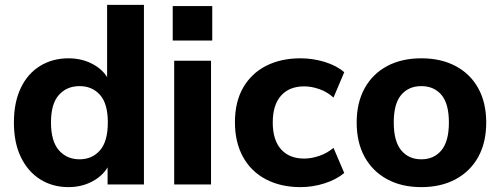

<svg xmlns="http://www.w3.org/2000/svg" viewBox="-20 -756 2049 787"><path d="M261 11Q195 11 144.5 -21Q94 -53 65.5 -112Q37 -171 37 -254Q37 -336 65 -395Q93 -454 144 -485.5Q195 -517 261 -517Q321 -517 368.5 -488.5Q416 -460 432 -412H419V-736H570V0H421V-99H434Q418 -49 370 -19Q322 11 261 11ZM306 -103Q358 -103 390 -140Q422 -177 422 -254Q422 -331 390 -367Q358 -403 306 -403Q254 -403 221.5 -367Q189 -331 189 -254Q189 -177 221.5 -140Q254 -103 306 -103Z M694 0V-507H845V0ZM688 -590V-731H850V-590Z M1212 11Q1131 11 1070 -21Q1009 -53 976 -113Q943 -173 943 -255Q943 -338 976.5 -396.5Q1010 -455 1070.5 -486Q1131 -517 1212 -517Q1263 -517 1311.5 -502Q1360 -487 1391 -460L1347 -356Q1322 -379 1289.5 -390.5Q1257 -402 1227 -402Q1166 -402 1132 -364Q1098 -326 1098 -254Q1098 -182 1132 -144Q1166 -106 1227 -106Q1256 -106 1288.5 -117Q1321 -128 1347 -150L1391 -47Q1359 -20 1310.5 -4.5Q1262 11 1212 11Z M1707 11Q1626 11 1566.5 -21.5Q1507 -54 1474.5 -113Q1442 -172 1442 -254Q1442 -335 1474.5 -394Q1507 -453 1566.5 -485Q1626 -517 1707 -517Q1788 -517 1848 -485Q1908 -453 1940.5 -394Q1973 -335 1973 -254Q1973 -172 1940.5 -113Q1908 -54 1848 -21.5Q1788 11 1707 11ZM1707 -103Q1759 -103 1789.5 -140Q1820 -177 1820 -254Q1820 -331 1789.5 -367Q1759 -403 1707 -403Q1655 -403 1624.5 -367Q1594 -331 1594 -254Q1594 -177 1624.5 -140Q1655 -103 1707 -103Z"/></svg>

Font: Mulish ExtraLight ExtraBold
Style: Regular
Weight: 800
Version: Version 3.603